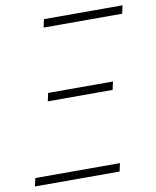

<svg xmlns="http://www.w3.org/2000/svg" viewBox="-81 -777 683 840"><g transform="rotate(-10 260.5 -357.0)"><path d="M164 -678H513L521 -714H172ZM126 -357H414L422 -393H134ZM6 0H382L390 -36H14Z"/></g></svg>

Font: Noto Sans SemiCondensed ExtraLight
Style: Italic
Weight: 200
Width: 4
Italic angle: -12°
Designer: Monotype Design Team
Foundry: Monotype Imaging Inc.
Version: Version 2.013